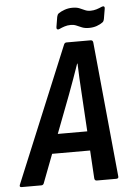

<svg xmlns="http://www.w3.org/2000/svg" viewBox="-85 -855 602 897"><g transform="rotate(-5 216.0 -407.0)"><path d="M-20 0Q-32 0 -27.6 -11.4L234.2 -643.6Q238 -655 247 -655H360.2Q371.1 -655 372.1 -643.6L433.7 -11.4Q435.7 0 423.4 0H332.5Q322 0 321.2 -11.4L297.2 -410.9Q295 -445.9 293 -481.4Q291 -516.9 290.2 -551.9H288.2Q276.4 -516.9 263.5 -481.7Q250.6 -446.5 237.4 -410.5L85.2 -11.4Q82.2 0 72.2 0ZM117.5 -142.4 149.6 -232.7H323.5L328.7 -142.4ZM358.1 -713.3Q339 -713.3 325.5 -718.8Q312 -724.4 300.5 -729.5Q289 -734.6 273.8 -734.6Q258.6 -734.6 245.3 -730.3Q232 -726 219.6 -720.2Q213.5 -717.4 209.6 -720.1Q205.7 -722.8 206.7 -730L214.6 -777.7Q216 -783.1 217.7 -786.9Q219.4 -790.7 223.4 -793.7Q233.8 -801.2 251.5 -807.6Q269.2 -814 288.6 -814Q308.2 -814 321 -808.9Q333.7 -803.9 345.4 -798.3Q357.1 -792.7 372.3 -792.7Q386.9 -792.7 400.3 -796.8Q413.7 -800.9 425.7 -806.5Q432.9 -809.6 436.7 -806.7Q440.5 -803.9 439.1 -796.7L431.1 -749.6Q428.7 -737.4 422.9 -733.6Q411.5 -725 394.8 -719.1Q378.1 -713.3 358.1 -713.3Z"/></g></svg>

Font: Sofia Sans Condensed
Style: Italic
Weight: 400
Italic angle: -9°
Designer: Botio Nikoltchev, Ani Petrova
Foundry: lettersoup
Version: Version 4.101